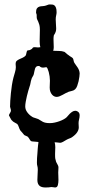

<svg xmlns="http://www.w3.org/2000/svg" viewBox="-20 -766 402 858"><path d="M240.2 4.9Q240.2 11.2 240.7 19.8Q241.2 28.3 241.2 38.1Q241.2 50.8 238.5 61.3Q235.8 71.8 226.1 71.8Q223.1 71.8 218.8 70.8Q214.4 69.8 210 69.8Q204.1 70.8 197 71.3Q189.9 71.8 183.1 71.8Q175.8 71.8 169.2 70.3Q162.6 68.8 157.7 65.2Q152.8 61.5 149.9 54.9Q147 48.3 147 38.1Q147 28.3 147.9 16.1Q148.9 3.9 148.9 -7.8Q148.9 -17.6 147 -23.7Q145 -29.8 145 -39.1Q145 -47.9 145.5 -59.6Q146 -71.3 147 -78.1Q147.5 -82 147.7 -88.4Q147.9 -94.7 148.7 -102.1Q149.4 -109.4 150.1 -116.9Q150.9 -124.5 151.9 -130.9Q150.9 -130.9 150.4 -131.3Q149.9 -131.8 148.9 -131.8Q142.1 -132.8 132.3 -133.3Q122.6 -133.8 120.1 -134.8Q115.2 -137.2 112.1 -143.8Q108.9 -150.4 103 -155.8Q99.1 -158.2 95 -159.4Q90.8 -160.6 87.9 -163.1Q84 -167.5 79.8 -172.9Q75.7 -178.2 70.8 -183.1Q66.4 -190.4 64 -198.5Q61.5 -206.5 57.1 -211.9Q53.2 -214.8 45.4 -218.5Q37.6 -222.2 33.2 -228Q31.7 -228.5 29.5 -232.4Q27.3 -236.3 25.1 -240.5Q22.9 -244.6 21.5 -247.6Q20 -250.5 20 -250Q20 -253.9 24.4 -260.5Q28.8 -267.1 28.8 -271Q28.8 -276.4 27.3 -280Q25.9 -283.7 24.9 -289.1Q24.9 -299.3 25.9 -315.2Q26.9 -331.1 28.6 -349.1Q30.3 -367.2 33.2 -385.5Q36.1 -403.8 40 -418.9Q43 -430.2 46.9 -442.9Q50.8 -455.6 50.8 -465.8Q50.8 -469.7 50.3 -473.4Q49.8 -477.1 49.8 -481Q49.8 -489.3 54.4 -493.7Q59.1 -498 65.9 -501.2Q72.8 -504.4 80.6 -507.8Q88.4 -511.2 94.2 -517.1Q95.7 -519 96.4 -522Q97.2 -524.9 97.9 -528.3Q98.6 -531.7 99.4 -534.7Q100.1 -537.6 101.1 -539.1Q103.5 -541.5 107.7 -541.3Q111.8 -541 118.2 -544.9Q124 -547.9 125.7 -551.5Q127.4 -555.2 134.8 -555.2Q138.2 -555.2 141.4 -554.7Q144.5 -554.2 147 -554.2Q149.9 -554.2 153.1 -554.2Q156.2 -554.2 160.2 -555.2Q157.2 -565.4 157.2 -582Q157.2 -594.7 157.7 -607.9Q158.2 -621.1 158.2 -632.8Q158.2 -646.5 156 -654.5Q153.8 -662.6 151.1 -668.5Q148.4 -674.3 146.2 -679Q144 -683.6 144 -689.9V-696.8Q144 -702.1 142.6 -704.6Q141.1 -707 141.1 -710.9Q141.1 -723.1 145.3 -728.8Q149.4 -734.4 155.8 -736.3Q162.1 -738.3 169.9 -738.5Q177.7 -738.8 185.1 -741.2Q189 -742.2 193.1 -744.1Q197.3 -746.1 202.1 -746.1Q208 -746.1 213.6 -745.6Q219.2 -745.1 223.4 -741.7Q227.5 -738.3 230.2 -731.2Q232.9 -724.1 232.9 -710.9Q232.9 -705.1 231 -697Q229 -689 229 -679.2Q229 -668.5 230 -658Q231 -647.5 231 -639.2Q231 -631.3 229.5 -626.2Q228 -621.1 226.3 -617.7Q224.6 -614.3 222.7 -611.6Q220.7 -608.9 220.2 -606Q219.2 -601.6 219.2 -596.4Q219.2 -591.3 219.2 -586.9Q219.2 -578.6 219.7 -570.6Q220.2 -562.5 220.2 -555.2Q220.2 -550.3 219.5 -546.6Q218.8 -543 217.8 -539.1Q230.5 -538.1 243.2 -538.3Q255.9 -538.6 268.1 -534.2Q272 -531.7 276.4 -527.3Q280.8 -522.9 287.1 -519Q291.5 -515.1 297.1 -512Q302.7 -508.8 305.2 -505.9Q307.6 -502.9 308.6 -496.8Q309.6 -490.7 312 -485.8Q314.9 -481 318.8 -475.8Q322.8 -470.7 326.4 -465.1Q330.1 -459.5 332.8 -452.9Q335.4 -446.3 335.9 -439V-437Q335.9 -432.6 334.7 -422.9Q333.5 -413.1 331.1 -402.6Q328.6 -392.1 325 -382.1Q321.3 -372.1 315.9 -367.2Q310.5 -361.8 302.5 -360.1Q294.4 -358.4 287.1 -356Q280.8 -353.5 273.9 -349.9Q267.1 -346.2 260 -342.3Q252.9 -338.4 246.1 -335.7Q239.3 -333 232.9 -333Q228.5 -333 223.1 -335.2Q217.8 -337.4 213.1 -342.5Q208.5 -347.7 205.3 -355.5Q202.1 -363.3 202.1 -375Q202.1 -382.3 202.6 -390.4Q203.1 -398.4 203.1 -405.8Q203.1 -414.1 201.7 -424.6Q200.2 -435.1 197.8 -444.1Q195.3 -453.1 192.4 -459.5Q189.5 -465.8 186 -465.8Q183.6 -465.8 180.7 -464.8Q177.7 -463.9 172.9 -463.9Q167.5 -463.9 164.6 -465.1Q161.6 -466.3 159.9 -467.5Q158.2 -468.8 157 -470Q155.8 -471.2 152.8 -471.2Q145.5 -471.2 142.1 -468Q138.7 -464.8 136.7 -459.7Q134.8 -454.6 133.8 -448Q132.8 -441.4 130.9 -434.1Q129.4 -428.7 125.5 -422.9Q121.6 -417 120.1 -410.2Q117.7 -403.3 116.5 -395.3Q115.2 -387.2 111.8 -377.9Q109.4 -370.6 106.2 -359.6Q103 -348.6 100.1 -336.2Q97.2 -323.7 95 -311.5Q92.8 -299.3 92.8 -290Q92.8 -276.4 102.1 -263.9Q111.3 -251.5 125 -243.2Q129.4 -240.7 136.7 -238.8Q144 -236.8 150.9 -233.9Q157.2 -230.5 161.9 -227.3Q166.5 -224.1 171.9 -221.4Q177.2 -218.8 184.6 -217.3Q191.9 -215.8 203.1 -215.8Q213.4 -215.8 224.6 -218.3Q235.8 -220.7 245.8 -224.4Q255.9 -228 263.9 -232.4Q272 -236.8 276.9 -241.2Q278.8 -242.7 282.7 -247.6Q286.6 -252.4 291.7 -257.6Q296.9 -262.7 303.2 -266.8Q309.6 -271 316.9 -271Q318.4 -271 321.5 -270.3Q324.7 -269.5 327.9 -267.3Q331.1 -265.1 333.5 -261.2Q335.9 -257.3 335.9 -251Q335.9 -241.7 333.5 -232.9Q331.1 -224.1 331.1 -215.8Q331.1 -211.9 331.5 -206.8Q332 -201.7 332 -196.8Q332 -186.5 325.4 -175.8Q318.8 -165 303.2 -153.8Q298.3 -149.9 291 -147.5Q283.7 -145 276.9 -141.1Q269.5 -136.2 261.5 -132.1Q253.4 -127.9 249 -127.9Q244.6 -127.9 240 -128.9Q235.4 -129.9 230 -129.9H224.1Q227.1 -121.1 227.1 -107.9Q227.1 -101.1 226.6 -93.8Q226.1 -86.4 226.1 -78.1Q226.1 -71.3 226.3 -64Q226.6 -56.6 229 -49.8Q230 -43.9 232.2 -39.8Q234.4 -35.6 236.3 -32.2Q238.3 -28.8 239.7 -25.4Q241.2 -22 241.2 -17.1Q241.2 -10.7 240.7 -5.6Q240.2 -0.5 240.2 4.9Z"/></svg>

Font: Freckle Face
Style: Regular
Weight: 400
Designer: Astigmatic (AOETI)
Foundry: Astigmatic (AOETI)
Version: Version 1.000